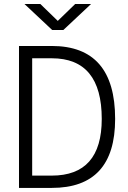

<svg xmlns="http://www.w3.org/2000/svg" viewBox="-20 -918 626 938"><path d="M72.8 0V-693.4H232.9Q542.5 -693.4 542.5 -336.9Q542.5 0 232.9 0ZM137.2 -60.1H232.9Q477.1 -60.1 477.1 -336.9Q477.1 -633.3 232.9 -633.3H137.2ZM234.9 -771.5 99.6 -898.4H177.2L262.2 -815.9L347.2 -898.4H424.8L289.6 -771.5Z"/></svg>

Font: Cascadia Mono PL Light
Style: Regular
Weight: 300
Monospace: yes
Designer: Aaron Bell
Foundry: Saja Typeworks
Version: Version 2404.023; ttfautohint (v1.8.4)